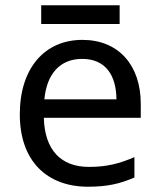

<svg xmlns="http://www.w3.org/2000/svg" viewBox="-20 -697 604 727"><path d="M433 -677H136V-606H433ZM292 -546C150 -546 55 -440 55 -264C55 -85 160 10 313 10C386 10 434 -1 489 -25V-102C433 -78 385 -65 317 -65C210 -65 149 -130 146 -251H513V-304C513 -450 429 -546 292 -546ZM291 -474C380 -474 420 -412 421 -321H148C157 -417 207 -474 291 -474Z"/></svg>

Font: Noto Sans Gurmukhi UI
Style: Regular
Weight: 400
Designer: Jelle Bosma - Monotype Design Team
Foundry: Monotype Imaging Inc.
Version: Version 2.004